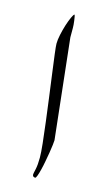

<svg xmlns="http://www.w3.org/2000/svg" viewBox="-85 -518 315 556"><g transform="rotate(15 72.5 -240.0)"><path d="M106 -116.2Q106 -112.3 104.7 -101.8Q103.5 -91.3 101.3 -78.1Q99.1 -64.9 96.4 -50.5Q93.8 -36.1 90.8 -24.4Q87.9 -12.7 85 -4.9Q82 2.9 80.1 2.9Q71.8 2.9 71.8 -4.9Q71.8 -7.3 75 -21.2Q78.1 -35.2 78.1 -57.1Q78.1 -70.8 75.2 -98.6Q72.3 -126.5 67.9 -161.1Q63.5 -195.8 58.6 -232.9Q53.7 -270 49.3 -302.2Q44.9 -334.5 42 -357.9Q39.1 -381.3 39.1 -388.2Q39.1 -399.4 42.5 -415.3Q45.9 -431.2 50.5 -445.8Q55.2 -460.4 60.1 -471.2Q64.9 -481.9 67.9 -482.9Q68.8 -481.4 69.8 -476.6Q70.8 -471.7 71.5 -465.8Q72.3 -460 72.8 -453.9Q73.2 -447.8 73.2 -443.8V-416L106 -116.2Z"/></g></svg>

Font: Scheherazade Rohingya
Style: Regular
Weight: 400
Designer: SIL International
Foundry: SIL International
Version: Version 2.000 (build 440/429)